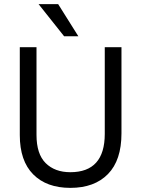

<svg xmlns="http://www.w3.org/2000/svg" viewBox="-20 -903 685 931"><path d="M569 -256Q569 -126 503.5 -59Q438 8 321 8Q206 8 141 -57.5Q76 -123 76 -248V-674H157V-249Q157 -156 201.5 -112Q246 -68 321 -68Q488 -68 488 -254V-674H569ZM360 -727H291L167 -883H262Z"/></svg>

Font: Hind Vadodara
Style: Regular
Weight: 400
Designer: Hitesh Malaviya
Foundry: Indian Type Foundry
Version: Version 1.001;PS 1.0;hotconv 1.0.86;makeotf.lib2.5.63406; tt